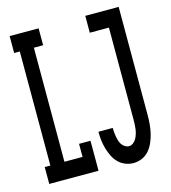

<svg xmlns="http://www.w3.org/2000/svg" viewBox="-110 -824 821 922"><g transform="rotate(-15 300.0 -363.5)"><path d="M23 0V-84H51V-651H23V-735H167V-651H121V-84H211V-149H268V0ZM440 8Q420 8 400 0Q380 -8 365.5 -23Q351 -38 342 -56.5Q333 -75 327 -95.5Q321 -116 318.5 -136.5Q316 -157 316 -178Q316 -179 316 -179.5Q316 -180 316 -181H387Q387 -180 387 -180Q387 -180 387 -179Q387 -169 388 -158Q389 -147 391 -136.5Q393 -126 396 -116Q399 -106 405 -97Q411 -88 420.5 -82Q430 -76 440 -76Q452 -76 462 -84Q472 -92 477.5 -102.5Q483 -113 486.5 -124.5Q490 -136 491.5 -148Q493 -160 493.5 -172Q494 -184 494 -196V-651H399V-735H565V-196Q565 -174 563 -151.5Q561 -129 556 -107.5Q551 -86 542 -65Q533 -44 518.5 -27Q504 -10 483.5 -1Q463 8 440 8Z"/></g></svg>

Font: Iosevka Curly Slab MdEx
Style: Regular
Weight: 500
Width: 7
Monospace: yes
Designer: Belleve Invis
Foundry: Belleve Invis
Version: Version 11.1.0; ttfautohint (v1.8.3)